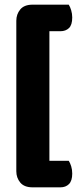

<svg xmlns="http://www.w3.org/2000/svg" viewBox="-20 -677 336 824"><path d="M275 -657Q281 -648 285.5 -633Q290 -618 290 -602Q290 -570 276 -556.5Q262 -543 239 -543H192V13H275Q281 22 285.5 36.5Q290 51 290 68Q290 99 276 113Q262 127 239 127H120Q84 127 67 106.5Q50 86 50 58V-588Q50 -616 67 -636.5Q84 -657 120 -657Z"/></svg>

Font: Baloo 2
Style: Bold
Weight: 700
Designer: Sarang Kulkarni and Ek Type
Foundry: Ek Type
Version: Version 1.640;hotconv 1.0.111;makeotfexe 2.5.65597; ttfautoh